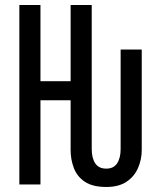

<svg xmlns="http://www.w3.org/2000/svg" viewBox="-20 -734 640 764"><path d="M403 10Q349 10 318 -10.5Q287 -31 274 -65Q261 -99 261 -137V-335H141V0H57V-714H141V-411H261V-714H345V-141Q345 -105 359 -84Q373 -63 403 -63Q432 -63 446 -84Q460 -105 460 -141V-537H544V-137Q544 -99 529 -65Q514 -31 483 -10.5Q452 10 403 10Z"/></svg>

Font: Noto Sans Mono
Style: Regular
Weight: 400
Designer: Monotype Design Team
Foundry: Monotype Imaging Inc.
Version: Version 2.014